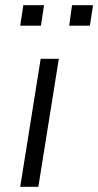

<svg xmlns="http://www.w3.org/2000/svg" viewBox="-20 -721 379 741"><path d="M58 0 137 -494H207L128 0ZM247 -622 258 -701H339L327 -622ZM58 -622 70 -701H150L138 -622Z"/></svg>

Font: Nunito Sans 7pt Light
Style: Italic
Weight: 300
Italic angle: -9°
Designer: Vernon Adams
Foundry: Vernon Adams
Version: Version 3.101;gftools[0.9.27]